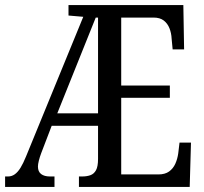

<svg xmlns="http://www.w3.org/2000/svg" viewBox="-21 -734 801 754"><path d="M-1 0V-41H11Q25 -41 37 -49.5Q49 -58 59.5 -75Q70 -92 81 -119L306 -668L248 -673V-714H699L702 -540H657L653 -582Q652 -604 644.5 -623Q637 -642 622 -653.5Q607 -665 582 -665H455V-398H646V-350H455V-49H601Q627 -49 643 -60.5Q659 -72 667.5 -91Q676 -110 679 -132L684 -174H729L724 0H289V-41H302Q320 -41 334 -46Q348 -51 356 -65.5Q364 -80 364 -110V-240H182L141 -133Q135 -117 131.5 -103Q128 -89 128 -80Q128 -60 140.5 -50.5Q153 -41 175 -41H193V0ZM204 -289H364V-665H355Z"/></svg>

Font: Noto Serif Khmer ExtraCondensed
Style: Regular
Weight: 400
Width: 2
Designer: Danh Hong and the Monotype Design Team
Foundry: Monotype Imaging Inc.
Version: Version 2.004